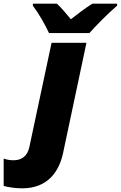

<svg xmlns="http://www.w3.org/2000/svg" viewBox="-149 -786 658 1046"><path d="M118 -606H338C377 -649 439 -713 489 -755V-766H354C313 -740 274 -710 237 -681C219 -703 183 -747 161 -766H30V-755C60 -716 98 -650 118 -606ZM-28 240C113 240 174 146 195 46L322 -553H132L11 15C0 67 -34 87 -74 87C-91 87 -105 86 -129 78V227C-106 234 -63 240 -28 240Z"/></svg>

Font: Noto Sans UI Black
Style: Italic
Weight: 900
Italic angle: -372°
Designer: Monotype Design Team
Foundry: Monotype Imaging Inc.
Version: Version 1.901